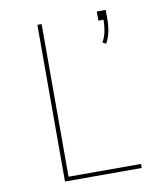

<svg xmlns="http://www.w3.org/2000/svg" viewBox="-84 -818 767 887"><g transform="rotate(-10 300.0 -374.0)"><path d="M447 -594 431 -602Q444 -626 449 -652Q454 -678 454 -705H430V-748H472V-705Q472 -676 466.5 -647.5Q461 -619 447 -594ZM149 0V-735H169V-19H509V0Z"/></g></svg>

Font: Iosevka SS04 Thin Extended
Style: Regular
Weight: 100
Width: 7
Monospace: yes
Designer: Belleve Invis
Foundry: Belleve Invis
Version: Version 19.0.0; ttfautohint (v1.8.4)